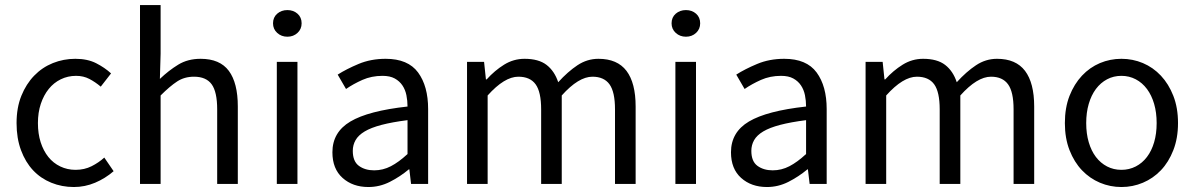

<svg xmlns="http://www.w3.org/2000/svg" viewBox="-20 -732 4753 764"><path d="M45.9 -242.2Q45.9 -303.2 64.9 -350.6Q84 -397.9 116 -430.9Q147.9 -463.9 190.4 -481Q232.9 -498 279.8 -498Q328.1 -498 362.5 -480.5Q397 -462.9 421.9 -439.9L380.9 -387.2Q358.9 -405.8 335.4 -418Q312 -430.2 282.7 -430.2Q250 -430.2 221.9 -416.5Q193.8 -402.8 173.8 -377.9Q153.8 -353 142.3 -318.6Q130.9 -284.2 130.9 -242.2Q130.9 -200.2 141.8 -166Q152.8 -131.8 172.4 -107.4Q191.9 -83 220 -69.6Q248 -56.2 280.8 -56.2Q315.9 -56.2 344.5 -70.6Q373 -85 395 -105L432.1 -50.8Q398.9 -22 358.4 -4.9Q317.9 12.2 273.9 12.2Q226.1 12.2 184.1 -4.9Q142.1 -22 111.6 -54.4Q81.1 -86.9 63.5 -134.5Q45.9 -182.1 45.9 -242.2Z M537.1 -711.9H619.1V-518.1L616.2 -418Q650.9 -451.2 689 -474.6Q727.1 -498 778.3 -498Q855 -498 890.6 -450Q926.3 -401.9 926.3 -308.1V0H844.2V-296.9Q844.2 -366.2 822.3 -396.5Q800.3 -426.8 752 -426.8Q713.9 -426.8 685.1 -408Q656.2 -389.2 619.1 -352.1V0H537.1Z M1123.5 -585.9Q1099.6 -585.9 1083 -601.1Q1066.4 -616.2 1066.4 -639.2Q1066.4 -663.1 1083 -677.5Q1099.6 -691.9 1123.5 -691.9Q1147.5 -691.9 1163.8 -677.5Q1180.2 -663.1 1180.2 -639.2Q1180.2 -616.2 1163.8 -601.1Q1147.5 -585.9 1123.5 -585.9ZM1081.5 -485.8H1163.6V0H1081.5Z M1302.7 -126Q1302.7 -206.1 1374.3 -248.5Q1445.8 -291 1601.6 -308.1Q1601.6 -331.1 1597.2 -353Q1592.8 -375 1581.3 -392.1Q1569.8 -409.2 1550.8 -419.7Q1531.7 -430.2 1502 -430.2Q1458.5 -430.2 1422.1 -414.1Q1385.7 -397.9 1356.9 -377.9L1323.7 -435.1Q1357.9 -457 1406.7 -477.5Q1455.6 -498 1514.6 -498Q1603.5 -498 1643.6 -443.6Q1683.6 -389.2 1683.6 -297.9V0H1615.7L1608.9 -58.1H1606.9Q1571.8 -28.8 1531.2 -8.3Q1490.7 12.2 1445.8 12.2Q1383.8 12.2 1343.3 -23.9Q1302.7 -60.1 1302.7 -126ZM1383.8 -131.8Q1383.8 -89.8 1408.2 -72Q1432.6 -54.2 1468.8 -54.2Q1503.9 -54.2 1535.4 -70.6Q1566.9 -86.9 1601.6 -119.1V-253.9Q1540.5 -246.1 1498.5 -235.1Q1456.5 -224.1 1431.2 -209Q1405.8 -193.8 1394.8 -174.3Q1383.8 -154.8 1383.8 -131.8Z M1838.4 -485.8H1906.2L1913.6 -416H1916.5Q1948.2 -451.2 1985.8 -474.6Q2023.4 -498 2067.4 -498Q2123.5 -498 2155 -473.6Q2186.5 -449.2 2201.2 -404.8Q2239.3 -446.8 2277.8 -472.4Q2316.4 -498 2361.3 -498Q2436.5 -498 2472.9 -450Q2509.3 -401.9 2509.3 -308.1V0H2427.2V-296.9Q2427.2 -366.2 2405.3 -396.5Q2383.3 -426.8 2337.4 -426.8Q2282.2 -426.8 2215.3 -352.1V0H2133.3V-296.9Q2133.3 -366.2 2111.3 -396.5Q2089.4 -426.8 2042.5 -426.8Q1987.3 -426.8 1920.4 -352.1V0H1838.4Z M2709.5 -585.9Q2685.5 -585.9 2668.9 -601.1Q2652.3 -616.2 2652.3 -639.2Q2652.3 -663.1 2668.9 -677.5Q2685.5 -691.9 2709.5 -691.9Q2733.4 -691.9 2749.8 -677.5Q2766.1 -663.1 2766.1 -639.2Q2766.1 -616.2 2749.8 -601.1Q2733.4 -585.9 2709.5 -585.9ZM2667.5 -485.8H2749.5V0H2667.5Z M2888.7 -126Q2888.7 -206.1 2960.2 -248.5Q3031.7 -291 3187.5 -308.1Q3187.5 -331.1 3183.1 -353Q3178.7 -375 3167.2 -392.1Q3155.8 -409.2 3136.7 -419.7Q3117.7 -430.2 3087.9 -430.2Q3044.4 -430.2 3008.1 -414.1Q2971.7 -397.9 2942.9 -377.9L2909.7 -435.1Q2943.8 -457 2992.7 -477.5Q3041.5 -498 3100.6 -498Q3189.5 -498 3229.5 -443.6Q3269.5 -389.2 3269.5 -297.9V0H3201.7L3194.8 -58.1H3192.9Q3157.7 -28.8 3117.2 -8.3Q3076.7 12.2 3031.7 12.2Q2969.7 12.2 2929.2 -23.9Q2888.7 -60.1 2888.7 -126ZM2969.7 -131.8Q2969.7 -89.8 2994.1 -72Q3018.6 -54.2 3054.7 -54.2Q3089.8 -54.2 3121.3 -70.6Q3152.8 -86.9 3187.5 -119.1V-253.9Q3126.5 -246.1 3084.5 -235.1Q3042.5 -224.1 3017.1 -209Q2991.7 -193.8 2980.7 -174.3Q2969.7 -154.8 2969.7 -131.8Z M3424.3 -485.8H3492.2L3499.5 -416H3502.4Q3534.2 -451.2 3571.8 -474.6Q3609.4 -498 3653.3 -498Q3709.5 -498 3741 -473.6Q3772.5 -449.2 3787.1 -404.8Q3825.2 -446.8 3863.8 -472.4Q3902.3 -498 3947.3 -498Q4022.5 -498 4058.8 -450Q4095.2 -401.9 4095.2 -308.1V0H4013.2V-296.9Q4013.2 -366.2 3991.2 -396.5Q3969.2 -426.8 3923.3 -426.8Q3868.2 -426.8 3801.3 -352.1V0H3719.2V-296.9Q3719.2 -366.2 3697.3 -396.5Q3675.3 -426.8 3628.4 -426.8Q3573.2 -426.8 3506.3 -352.1V0H3424.3Z M4217.3 -242.2Q4217.3 -303.2 4235.8 -350.6Q4254.4 -397.9 4285.4 -430.9Q4316.4 -463.9 4356.9 -481Q4397.5 -498 4442.4 -498Q4487.3 -498 4527.8 -481Q4568.4 -463.9 4599.4 -430.9Q4630.4 -397.9 4648.9 -350.6Q4667.5 -303.2 4667.5 -242.2Q4667.5 -182.1 4648.9 -134.5Q4630.4 -86.9 4599.4 -54.4Q4568.4 -22 4527.8 -4.9Q4487.3 12.2 4442.4 12.2Q4397.5 12.2 4356.9 -4.9Q4316.4 -22 4285.4 -54.4Q4254.4 -86.9 4235.8 -134.5Q4217.3 -182.1 4217.3 -242.2ZM4302.2 -242.2Q4302.2 -200.2 4312.3 -166Q4322.3 -131.8 4340.8 -107.4Q4359.4 -83 4385.3 -69.6Q4411.1 -56.2 4442.4 -56.2Q4473.1 -56.2 4499.3 -69.6Q4525.4 -83 4543.9 -107.4Q4562.5 -131.8 4572.5 -166Q4582.5 -200.2 4582.5 -242.2Q4582.5 -284.2 4572.5 -318.6Q4562.5 -353 4543.9 -377.9Q4525.4 -402.8 4499.3 -416.5Q4473.1 -430.2 4442.4 -430.2Q4411.1 -430.2 4385.3 -416.5Q4359.4 -402.8 4340.8 -377.9Q4322.3 -353 4312.3 -318.6Q4302.2 -284.2 4302.2 -242.2Z"/></svg>

Font: Pyidaungsu
Style: Regular
Weight: 400
Designer: Sun Tun
Foundry: MCF
Version: Version 2.053; ttfautohint (v1.8.2)